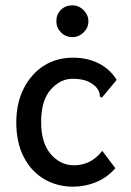

<svg xmlns="http://www.w3.org/2000/svg" viewBox="-20 -688 490 719"><path d="M254 11Q192 11 143.5 -18.5Q95 -48 68 -102Q41 -156 41 -229Q41 -302 69 -357Q97 -412 144.5 -442Q192 -472 253 -472Q308 -472 350 -450.5Q392 -429 417 -389L367 -329L361 -322L354 -327Q354 -335 351.5 -343Q349 -351 339 -363Q321 -380 300 -386.5Q279 -393 252 -393Q206 -393 170 -352.5Q134 -312 134 -231Q134 -153 170 -111Q206 -69 258 -69Q287 -69 313.5 -81.5Q340 -94 363 -123L412 -58Q380 -22 339 -5.5Q298 11 254 11ZM251 -549Q226 -549 208.5 -566.5Q191 -584 191 -608Q191 -634 208 -651Q225 -668 251 -668Q275 -668 293 -650Q311 -632 311 -608Q311 -584 293 -566.5Q275 -549 251 -549Z"/></svg>

Font: Inconsolata SemiCondensed SemiBold
Style: Regular
Weight: 600
Width: 4
Monospace: yes
Designer: Raph Levien, Cyreal, Brenton Simpson
Foundry: Raph Levien, Cyreal, Google
Version: Version 3.001; ttfautohint (v1.8.2.53-6de2)